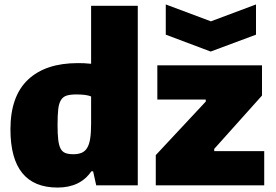

<svg xmlns="http://www.w3.org/2000/svg" viewBox="-20 -834 1240 864"><path d="M726 -814 929 -738 1132 -814V-678L928 -602L726 -678ZM681 -136 906 -377V-386H688V-540H1159V-404L944 -164V-154H1169V0H681ZM239 10Q27 10 27 -252Q27 -401 106 -475.5Q185 -550 330 -550Q344 -550 358.5 -549.5Q373 -549 390 -547V-808H600V0H413L399 -63H391Q341 10 239 10ZM310 -140Q332 -140 347.5 -146.5Q363 -153 372.5 -169Q382 -185 386 -211.5Q390 -238 390 -279V-400Q378 -405 361 -407Q344 -409 324 -409Q297 -409 280.5 -404Q264 -399 254.5 -384Q245 -369 242 -342Q239 -315 239 -272Q239 -231 242 -205.5Q245 -180 252.5 -165.5Q260 -151 274 -145.5Q288 -140 310 -140Z"/></svg>

Font: Encode Sans Narrow
Style: Black
Weight: 900
Designer: Pablo Impallari, Andres Torresi
Foundry: Pablo Impallari, Andres Torresi
Version: Version 1.000; ttfautohint (v1.00) -l 8 -r 50 -G 200 -x 14 -